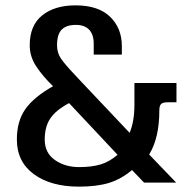

<svg xmlns="http://www.w3.org/2000/svg" viewBox="-20 -682 722 717"><path d="M43 -161Q43 -230 75 -275Q107 -320 178 -360Q139 -398 115 -434.5Q91 -471 91 -513Q91 -587 137.5 -624.5Q184 -662 262 -662Q347 -662 391 -619.5Q435 -577 435 -510V-478H330V-519Q330 -553 313 -571Q296 -589 263 -589Q228 -589 210.5 -571.5Q193 -554 193 -513Q193 -485 207.5 -463.5Q222 -442 260 -402L290 -370L464 -186Q482 -228 482 -292V-372H639V-300H605Q588 -300 581.5 -293.5Q575 -287 575 -269Q575 -167 537 -105L638 0H518L473 -47Q431 -12 385.5 1.5Q340 15 275 15Q170 15 106.5 -31.5Q43 -78 43 -161ZM419 -104 238 -297Q189 -271 168 -240Q147 -209 147 -161Q147 -111 185 -84.5Q223 -58 275 -58Q323 -58 356 -68Q389 -78 419 -104Z"/></svg>

Font: Pridi
Style: Regular
Weight: 400
Designer: Katatrad Team
Foundry: CadsonDemak
Version: Version 1.001